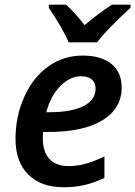

<svg xmlns="http://www.w3.org/2000/svg" viewBox="-20 -786 575 816"><path d="M324.2 -461.9Q277.3 -461.9 236.1 -419.9Q194.8 -377.9 176.8 -309.1H190.9Q282.7 -309.1 334.5 -335.2Q386.2 -361.3 386.2 -409.2Q386.2 -434.1 370.6 -448Q355 -461.9 324.2 -461.9ZM250 9.8Q153.8 9.8 99.9 -44.4Q45.9 -98.6 45.9 -195.8Q45.9 -292.5 83.7 -375.7Q121.6 -459 186.3 -504.4Q251 -549.8 331.1 -549.8Q409.7 -549.8 453.4 -514.4Q497.1 -479 497.1 -414.1Q497.1 -325.2 415.8 -275.1Q334.5 -225.1 184.1 -225.1H163.1L162.1 -210V-195.8Q162.1 -141.6 189.7 -110.8Q217.3 -80.1 272 -80.1Q307.1 -80.1 341.8 -89.4Q376.5 -98.6 423.8 -121.1V-29.8Q377 -8.3 337.6 0.7Q298.3 9.8 250 9.8ZM187.5 -766.1H260.3Q293.9 -737.8 339.4 -679.2Q400.4 -730.5 455.6 -766.1H534.7V-752.9Q495.6 -718.3 452.1 -673.6Q408.7 -628.9 392.6 -606H271.5Q250 -659.7 187.5 -752.9Z"/></svg>

Font: Open Sans Semibold
Style: Italic
Weight: 600
Italic angle: -12°
Foundry: Ascender Corporation
Version: Version 1.10